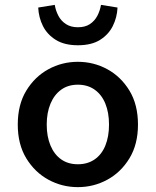

<svg xmlns="http://www.w3.org/2000/svg" viewBox="-20 -757 640 789"><path d="M300 12Q235 12 179 -18.5Q123 -49 88 -106.5Q53 -164 53 -245Q53 -327 88 -384.5Q123 -442 179 -472.5Q235 -503 300 -503Q365 -503 421 -472.5Q477 -442 512 -384.5Q547 -327 547 -245Q547 -164 512 -106.5Q477 -49 421 -18.5Q365 12 300 12ZM300 -82Q340 -82 369 -102Q398 -122 413 -159Q428 -196 428 -245Q428 -294 413 -331Q398 -368 369 -388.5Q340 -409 300 -409Q260 -409 231.5 -388.5Q203 -368 187.5 -331Q172 -294 172 -245Q172 -196 187.5 -159Q203 -122 231.5 -102Q260 -82 300 -82ZM300 -571Q245 -571 209.5 -593Q174 -615 156.5 -650Q139 -685 137 -726L205 -737Q209 -713 220 -692Q231 -671 251 -658Q271 -645 300 -645Q330 -645 349.5 -658Q369 -671 380 -692Q391 -713 395 -737L463 -726Q461 -685 443.5 -650Q426 -615 391 -593Q356 -571 300 -571Z"/></svg>

Font: Source Code Pro SemiBold
Style: Regular
Weight: 600
Monospace: yes
Designer: Paul D. Hunt, Teo Tuominen
Foundry: Adobe Systems Incorporated
Version: Version 1.018;hotconv 1.0.116;makeotfexe 2.5.65601